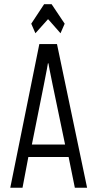

<svg xmlns="http://www.w3.org/2000/svg" viewBox="-20 -883 430 903"><path d="M286.1 -203.1Q208 -575.2 208 -584V-585H205.1V-584Q205.1 -575.2 129.9 -203.1ZM28.3 0 165 -675.8H248L389.6 0H332L302.7 -144.5H113.3L85.9 0ZM146.5 -726.6 127 -771.5 187.5 -863.3H222.7L284.2 -771.5L264.6 -726.6L207 -792H205.1Z"/></svg>

Font: Vancouver Drive
Style: Regular
Weight: 400
Designer: Valery Zaveryaev
Foundry: Cyreal (www.cyreal.org)
Version: Version 1.06